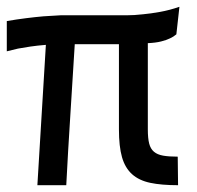

<svg xmlns="http://www.w3.org/2000/svg" viewBox="-29 -545 579 565"><path d="M321 -415H191Q185 -315 178 -206.5Q171 -98 166 0H81L106 -413Q81 -411 60.5 -408Q40 -405 24 -402Q6 -398 -9 -394V-483Q20 -488 48 -491.5Q76 -495 99 -497Q125 -499 149 -500H343Q366 -500 392 -503Q414 -505 442 -510Q470 -515 499 -525L490 -444Q482 -437 471 -432Q461 -427 445 -423Q429 -419 406 -418V-164Q406 -138 410 -122.5Q414 -107 424 -98.5Q434 -90 451 -87Q468 -84 494 -84L495 0Q446 0 413 -7Q380 -14 359.5 -32.5Q339 -51 330 -82.5Q321 -114 321 -164Z"/></svg>

Font: Panefresco 750wt
Style: Regular
Weight: 750
Foundry: Campivisivi & Chank Co
Version: Version 1.000